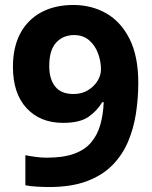

<svg xmlns="http://www.w3.org/2000/svg" viewBox="-20 -742 612 772"><path d="M536 -409Q536 -348 526.9 -287.5Q517.8 -227 495.4 -173.5Q473 -120 432.4 -78.5Q391.8 -37 329.3 -13.5Q266.8 10 178 10Q156.9 10 129 8.5Q101 7 82 3V-118Q102 -114 124 -111Q146 -108 168 -108Q235 -108 278.5 -124Q322 -140 347 -170Q372 -200 383.5 -241Q395 -282 397 -331H391Q370 -296 335.5 -272Q301 -248 233 -248Q142 -248 87 -307Q32 -366 32 -473.6Q32 -552 61.5 -607.5Q91 -663 145.8 -692.5Q200.7 -722 274.9 -722Q348 -722 407 -688.5Q466 -655 501 -585.5Q536 -516 536 -409ZM277.8 -601Q234 -601 206 -571Q178 -541 178 -476Q178 -423.8 202 -393.9Q226 -364 275.1 -364Q308.9 -364 333.4 -379Q358 -394 372 -416.5Q386 -439 386 -463Q386 -495.8 374 -527.9Q362 -560 338 -580.5Q313.9 -601 277.8 -601Z"/></svg>

Font: Noto Sans Hanifi Rohingya
Style: Regular
Weight: 400
Designer: Monotype Design Team and DaltonMaag
Foundry: Google LLC
Version: Version 2.101